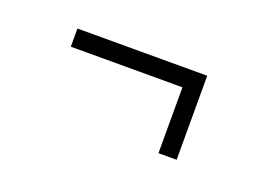

<svg xmlns="http://www.w3.org/2000/svg" viewBox="-39 -370 383 278"><g transform="rotate(20 153.0 -231.0)"><path d="M216.5 -166V-267.5H44.5V-295.5H244.5V-166Z"/></g></svg>

Font: Imbue 10pt Thin
Style: Regular
Weight: 100
Designer: Tyler Finck
Foundry: Etcetera Type Company
Version: Version 1.102; ttfautohint (v1.8.3)